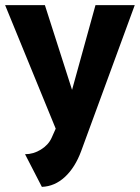

<svg xmlns="http://www.w3.org/2000/svg" viewBox="-20 -520 548 752"><path d="M78.1 84Q110.8 84 140.1 65.9Q169.4 47.9 182.1 20L198.2 -16.1L0 -500H155.8L262.2 -168L354 -500H507.8L297.9 71.8Q274.4 135.7 234.4 172.9Q194.3 210 144 211.9Z"/></svg>

Font: Apfel Grotezk
Style: Bold
Weight: 700
Designer: Luigi Gorlero
Foundry: Collletttivo
Version: Version 2.000;FEAKit 1.0